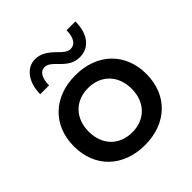

<svg xmlns="http://www.w3.org/2000/svg" viewBox="-196 -861 1011 1011"><g transform="rotate(-45 310.0 -355.0)"><path d="M310 -510C148 -510 40 -406 40 -250C40 -94 148 10 310 10C472 10 580 -94 580 -250C580 -406 472 -510 310 -510ZM310 -85C214 -85 150 -151 150 -250C150 -349 214 -415 310 -415C406 -415 470 -349 470 -250C470 -151 406 -85 310 -85ZM511 -710H445C445 -655 424 -625 391 -625C371 -625 353 -638 327 -665C290 -702 258 -720 220 -720C155 -720 109 -657 109 -570H175C175 -624 194 -655 225 -655C246 -655 262 -643 284 -620C325 -576 355 -560 395 -560C467 -560 511 -619 511 -710Z"/></g></svg>

Font: Goli Medium
Style: Regular
Weight: 500
Designer: jaikishan Patel
Foundry: MagicType
Version: Version 1.000;Glyphs 3.2 (3242)